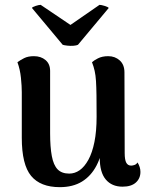

<svg xmlns="http://www.w3.org/2000/svg" viewBox="-20 -759 618 793"><path d="M427 -527Q455 -527 474.5 -509.5Q494 -492 494 -460L495 -127Q495 -99 501.5 -87Q508 -75 522 -75Q527 -75 535 -77.5Q543 -80 548 -88Q560 -69 560 -49Q560 -22 541 -5Q522 12 486 12Q442 12 417 -17.5Q392 -47 392 -107V-152L408 -178Q401 -118 378.5 -75Q356 -32 318.5 -9Q281 14 227 14Q147 14 108.5 -32.5Q70 -79 70 -190V-379Q70 -403 66.5 -437.5Q63 -472 52 -502Q64 -511 80 -519Q96 -527 120 -527Q149 -527 168 -511Q187 -495 187 -466V-208Q187 -152 194 -114.5Q201 -77 218 -59.5Q235 -42 266 -42Q289 -42 309 -56Q329 -70 345 -99Q361 -128 370 -172.5Q379 -217 379 -277Q379 -330 378.5 -365Q378 -400 376.5 -424Q375 -448 371 -466Q367 -484 360 -502Q367 -509 384.5 -518Q402 -527 427 -527ZM148 -739 271 -656 391 -739Q398 -739 412.5 -734.5Q427 -730 429 -726L302 -574Q296 -571 283.5 -570Q271 -569 258 -570.5Q245 -572 239 -574L112 -726Q113 -730 127 -734.5Q141 -739 148 -739Z"/></svg>

Font: Arima SemiBold
Style: Regular
Weight: 600
Designer: Joana Correia and Natanael Gama
Foundry: NDISCOVER
Version: Version 1.101;gftools[0.9.23]